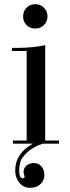

<svg xmlns="http://www.w3.org/2000/svg" viewBox="-20 -690 336 922"><path d="M98 158 93 138Q93 117 107 105Q121 93 143 93Q165 93 179 109Q193 125 193 151Q193 177 174 194.5Q155 212 124 212Q93 212 73 187.5Q53 163 53 129Q53 47 138 0H42V-15H108V-445H37V-460H58Q136 -460 197 -473V-15H263V0H185Q141 14 112 40.5Q83 67 77.5 88.5Q72 110 72 126Q72 166 89 166Q98 166 98 158ZM107.5 -569.5Q91 -586 91 -611Q91 -636 107.5 -653Q124 -670 149 -670Q174 -670 191 -653Q208 -636 208 -611Q208 -586 191 -569.5Q174 -553 149 -553Q124 -553 107.5 -569.5Z"/></svg>

Font: Elsie Swash Caps
Style: Regular
Weight: 400
Designer: Alejandro Inler
Foundry: Alejandro Inler
Version: 1.003